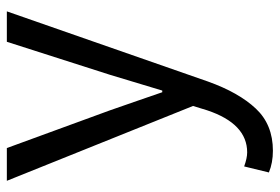

<svg xmlns="http://www.w3.org/2000/svg" viewBox="-148 -435 817 561"><g transform="rotate(-90 260.5 -154.5)"><path d="M100.6 234.4Q65.4 234.4 37.1 222.7L54.7 150.4Q79.1 159.2 95.7 159.2Q179.7 159.2 218.8 42L231.4 1L12.7 -543H108.4L218.8 -241.2Q227.5 -215.8 246.1 -162.6Q264.6 -109.4 271.5 -88.9H276.4Q312.5 -209 322.3 -241.2L418.9 -543H507.8L302.7 44.9Q270.5 134.8 223.6 184.6Q176.8 234.4 100.6 234.4Z"/></g></svg>

Font: Nasu
Style: Regular
Weight: 400
Designer: Ryoko NISHIZUKA (kana &amp; ideographs); Paul D. Hunt (Latin, Greek &amp; Cyrillic); Wenlong ZHANG (bopomofo); Sandoll C
Version: Version 2014.1215